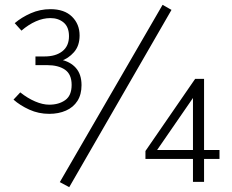

<svg xmlns="http://www.w3.org/2000/svg" viewBox="-20 -754 960 796"><path d="M184 -282Q140 -282 101.5 -299.5Q63 -317 36 -341L64 -371Q94 -347 125.5 -333.5Q157 -320 184 -320Q224 -320 250.5 -339Q277 -358 277 -402Q277 -446 249.5 -465Q222 -484 175 -484H127V-520H165Q211 -520 238.5 -541.5Q266 -563 266 -604Q266 -642 244 -660.5Q222 -679 189 -679Q159 -679 128.5 -665.5Q98 -652 69 -627L41 -658Q69 -682 107.5 -699Q146 -716 189 -716Q247 -716 278.5 -685Q310 -654 310 -607Q310 -564 286.5 -537.5Q263 -511 232 -501L230 -507Q271 -499 294.5 -472.5Q318 -446 318 -401Q318 -362 301 -335.5Q284 -309 253.5 -295.5Q223 -282 184 -282ZM267 22 228 1 654 -734 691 -713ZM780 0V-372L796 -371L614 -107L616 -132H890V-95H583V-128L789 -427H826V0Z"/></svg>

Font: Muli ExtraLight
Style: Regular
Weight: 250
Designer: Vernon Adams
Foundry: Vernon Adams
Version: Version 2.100; ttfautohint (v1.8.1.43-b0c9)